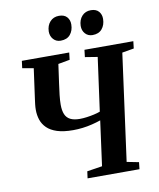

<svg xmlns="http://www.w3.org/2000/svg" viewBox="-101 -1043 932 1122"><g transform="rotate(-10 364.5 -482.0)"><path d="M326.5 0 332 -41 422 -55 458 -321Q433.5 -312.5 406 -305.8Q378.5 -299 349.8 -295.5Q321 -292 293 -292Q236 -292 198.2 -304.2Q160.5 -316.5 138.5 -338Q116.5 -359.5 107.2 -387.5Q98 -415.5 98 -446.5Q98 -462 99.8 -478Q101.5 -494 103.5 -507L128.5 -688.5L62 -700.5L67.5 -743H348.5L343.5 -700.5L274.5 -688L258.5 -573.5Q253.5 -539.5 250 -507.5Q246.5 -475.5 246.5 -451Q246.5 -416.5 255.8 -394.2Q265 -372 286.2 -361Q307.5 -350 342.5 -350Q362 -350 384.2 -353Q406.5 -356 427.8 -360.8Q449 -365.5 464.5 -371.5L508 -688.5L434 -700.5L439 -743H729L724 -700.5L654 -688.5L568 -55L639 -41L634.5 0ZM312 -819.5Q285.5 -819.5 268.8 -838Q252 -856.5 252 -884.5Q253 -920 273.2 -942.2Q293.5 -964.5 326.5 -964.5Q358 -964.5 373.8 -946.5Q389.5 -928.5 389 -902Q388.5 -866 369 -842.8Q349.5 -819.5 312 -819.5ZM501 -819.5Q474.5 -819.5 457.8 -838Q441 -856.5 441.5 -884.5Q442.5 -920 462.5 -942.2Q482.5 -964.5 515.5 -964.5Q546.5 -964.5 562.2 -946.5Q578 -928.5 577.5 -902Q577 -866 557.5 -842.8Q538 -819.5 501 -819.5Z"/></g></svg>

Font: Merriweather 48pt
Style: Bold Italic
Weight: 700
Italic angle: -7.8°
Version: Version 2.101